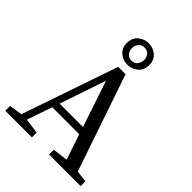

<svg xmlns="http://www.w3.org/2000/svg" viewBox="-252 -1037 1167 1167"><g transform="rotate(45 332.0 -453.5)"><path d="M309 -562 208 -264H409ZM5 0V-41L89 -54L302 -674H365L578 -50L653 -41V0H381V-41L479 -53L424 -217H192L136 -54L234 -41V0ZM332 -722Q295 -722 265.5 -746Q236 -770 236 -814Q236 -858 265.5 -882.5Q295 -907 332 -907Q369 -907 398.5 -883Q428 -859 428 -814Q428 -771 398.5 -746.5Q369 -722 332 -722ZM332 -757Q357 -757 370.5 -775Q384 -793 384 -814Q384 -836 371 -853Q358 -870 332 -870Q307 -870 293.5 -853Q280 -836 280 -814Q280 -793 293.5 -775Q307 -757 332 -757Z"/></g></svg>

Font: Source Serif Pro
Style: Regular
Weight: 400
Designer: Frank Grießhammer
Foundry: Adobe Systems Incorporated
Version: Version 3.001;hotconv 1.0.111;makeotfexe 2.5.65597